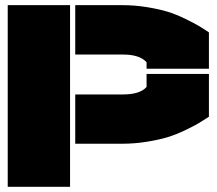

<svg xmlns="http://www.w3.org/2000/svg" viewBox="-20 -720 835 740"><path d="M9.8 0V-700.2H250V0ZM270 -166V-356H454.1Q519.5 -356 544.9 -384.8V-435.1H785.2V-270Q760.3 -253.9 744.4 -244.4Q728.5 -234.9 693.4 -218Q658.2 -201.2 626.2 -191.4Q594.2 -181.6 546.9 -173.8Q499.5 -166 449.2 -166ZM270 -509.8V-700.2H449.2Q499.5 -700.2 546.9 -692.4Q594.2 -684.6 626.2 -674.8Q658.2 -665 693.1 -647.9Q728 -630.9 744.1 -621.3Q760.3 -611.8 785.2 -595.2V-455.1H544.9V-480Q518.6 -509.8 454.1 -509.8Z"/></svg>

Font: Nastup Basic
Style: Regular
Weight: 400
Designer: Maksym Kobuzan
Foundry: Zakznak
Version: Version 1.020;FEAKit 1.0